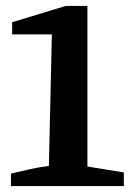

<svg xmlns="http://www.w3.org/2000/svg" viewBox="-20 -628 438 648"><path d="M17 0V-42Q49 -50 81 -57Q113 -64 145 -68L155 -512H21V-553L202 -608H275V-66L398 -46V0Z"/></svg>

Font: Piazzolla SC SemiBold
Style: Regular
Weight: 600
Designer: Juan Pablo del Peral
Foundry: Huerta Tipografica
Version: Version 1.330